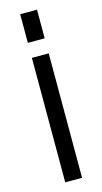

<svg xmlns="http://www.w3.org/2000/svg" viewBox="-117 -777 433 815"><g transform="rotate(-15 100.0 -369.5)"><path d="M63 0H137V-547H63ZM63 -613H137V-739H63Z"/></g></svg>

Font: Involve
Style: Regular
Weight: 400
Designer: Stefan Peev
Foundry: Context Ltd.
Version: Version 1.001